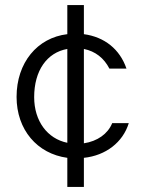

<svg xmlns="http://www.w3.org/2000/svg" viewBox="-20 -611 570 753"><path d="M420 -128C403 -86 362 -57 309 -49V-419C354 -410 388 -383 409 -342H476C450 -418 390 -466 309 -477V-591H244V-477C126 -463 45 -365 45 -231C45 -102 126 -8 244 8V122H309V8C395 -1 462 -53 485 -128ZM114 -230C114 -334 164 -405 244 -419V-51C166 -67 114 -136 114 -230Z"/></svg>

Font: UULA Sans
Style: Regular
Weight: 400
Designer: Mohamed Gaber, Laura Garcia Mut
Foundry: Kief Type Foundry
Version: Version 3.006;hotconv 1.0.109;makeotfexe 2.5.65596